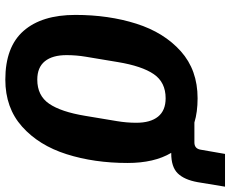

<svg xmlns="http://www.w3.org/2000/svg" viewBox="-92 -761 865 721"><g transform="rotate(90 340.5 -400.5)"><path d="M664 -710Q655 -660 631 -635.5Q607 -611 556 -611H554Q573 -579 582.5 -538Q592 -497 592 -447Q592 -322 559 -218Q526 -114 455.5 -51Q385 12 279 12Q156 12 96 -56.5Q36 -125 36 -251Q36 -376 69 -480Q102 -584 172.5 -647Q243 -710 349 -710Q401 -710 440 -698H515Q538 -698 542 -721L558 -813H681ZM415 -288 435 -408Q441 -444 441 -480Q441 -533 418 -561.5Q395 -590 349 -590Q289 -590 258.5 -545.5Q228 -501 213 -410L193 -290Q187 -254 187 -218Q187 -165 210 -136.5Q233 -108 279 -108Q339 -108 369.5 -152.5Q400 -197 415 -288Z"/></g></svg>

Font: iA Writer Mono V
Style: Regular
Weight: 400
Italic angle: -9.5°
Designer: Mike Abbink, Paul van der Laan, Pieter van Rosmalen
Foundry: Bold Monday
Version: Version 2.000